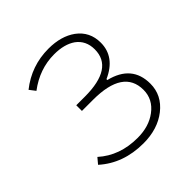

<svg xmlns="http://www.w3.org/2000/svg" viewBox="-153 -659 791 791"><g transform="rotate(-45 242.5 -263.5)"><path d="M48 -57 69 -82Q138 -20 242 -20Q308 -20 352 -53Q399 -88 399 -143Q399 -261 223 -261H158V-294H208Q375 -294 375 -403Q375 -454 337 -482Q301 -507 242 -507Q157 -507 84 -452L64 -478Q142 -540 242 -540Q315 -540 362 -506Q412 -469 412 -405Q412 -322 322 -282V-277Q437 -249 437 -141Q437 -74 381 -30Q326 13 243 13Q126 13 48 -57Z"/></g></svg>

Font: Noto Sans CJK TC Thin
Style: Regular
Weight: 250
Designer: Ryoko NISHIZUKA ???? (kana & ideographs); Paul D. Hunt (Latin, Greek & Cyrillic); Wenlong ZHANG ??? (bopomofo); Sandoll 
Foundry: Adobe Systems Incorporated
Version: Version 1.004 January 19, 2016